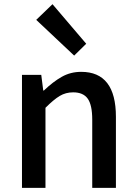

<svg xmlns="http://www.w3.org/2000/svg" viewBox="-20 -914 663 934"><path d="M86.9 0V-549.8H180.7L190.4 -473.6H193.4Q238.3 -516.6 280.8 -540.5Q323.2 -564.5 375 -564.5Q543.9 -564.5 543.9 -345.7V0H428.7V-332Q428.7 -403.3 406.7 -434.1Q384.8 -464.8 335.9 -464.8Q299.8 -464.8 270.5 -447.3Q241.2 -429.7 201.2 -389.6V0ZM340.8 -643.6 156.2 -817.4 235.4 -893.6 399.4 -701.2Z"/></svg>

Font: Gen Shin Gothic Medium
Style: Regular
Weight: 500
Designer: [Source Han Sans]
Ryoko NISHIZUKA  (kana & ideographs); Paul D. Hunt (Latin, Greek & Cyrillic); Wenlong ZHANG  (bopomofo
Version: Version 1.002.20150607